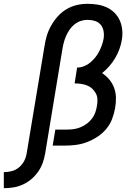

<svg xmlns="http://www.w3.org/2000/svg" viewBox="-111 -763 731 1006"><path d="M-91 223V139Q-70 139 -49 133.5Q-28 128 -11 113.5Q6 99 16 79.5Q26 60 29 39L122 -520Q126 -548 134 -575Q142 -602 156.5 -628Q171 -654 191 -676.5Q211 -699 237 -714.5Q263 -730 291 -736.5Q319 -743 347 -743Q373 -743 399 -739Q425 -735 448 -724.5Q471 -714 489 -696Q507 -678 517 -655Q527 -632 529.5 -605.5Q532 -579 527 -552Q523 -528 514 -504Q505 -480 492 -458Q479 -436 461.5 -416Q444 -396 424 -380Q445 -366 461.5 -346.5Q478 -327 487 -302.5Q496 -278 496.5 -251Q497 -224 492 -196Q487 -167 476 -138.5Q465 -110 444.5 -86Q424 -62 397.5 -45Q371 -28 342.5 -17.5Q314 -7 284.5 -3.5Q255 0 226 0H165L179 -84H240Q258 -84 275.5 -86.5Q293 -89 310.5 -96Q328 -103 343.5 -114.5Q359 -126 370.5 -141Q382 -156 388 -173Q394 -190 397 -208Q400 -225 399.5 -242Q399 -259 391.5 -273Q384 -287 372.5 -298Q361 -309 346 -315Q331 -321 314 -323.5Q297 -326 280 -326L293 -409Q311 -409 329 -416Q347 -423 361.5 -435Q376 -447 388 -462Q400 -477 408.5 -493.5Q417 -510 423 -527Q429 -544 432 -561Q435 -581 431.5 -600.5Q428 -620 416 -634Q404 -648 385.5 -653.5Q367 -659 346 -659Q329 -659 311.5 -653Q294 -647 279 -635Q264 -623 253.5 -607.5Q243 -592 235.5 -575Q228 -558 223.5 -541Q219 -524 216 -506L126 39Q122 64 113.5 88.5Q105 113 90 135Q75 157 54 175Q33 193 8.5 204Q-16 215 -41 219Q-66 223 -91 223Z"/></svg>

Font: Iosevka HT Medium Extended
Style: Italic
Weight: 500
Width: 7
Italic angle: -9°
Monospace: yes
Designer: Belleve Invis
Foundry: Belleve Invis
Version: Version 32.3.0; ttfautohint (v1.8.4)